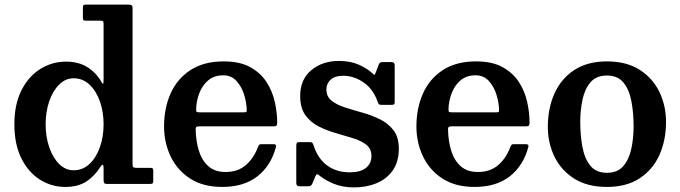

<svg xmlns="http://www.w3.org/2000/svg" viewBox="-20 -800 2956 835"><path d="M42.5 -259.5Q42.5 -346 73.2 -407Q104 -468 155.2 -500Q206.5 -532 267.5 -532Q321 -532 359.2 -508.5Q397.5 -485 421.5 -443Q427 -433 428.8 -435.8Q430.5 -438.5 430.5 -458.5V-696.5Q430.5 -706 427.5 -708Q424.5 -710 415.5 -710H352Q344.5 -710 342.5 -712.8Q340.5 -715.5 340.5 -723.5V-767.5Q340.5 -776 343.8 -778Q347 -780 355 -780H537.5Q547 -780 551.8 -777.5Q556.5 -775 556.5 -765V-88Q556.5 -76 559.8 -73Q563 -70 575 -70H632Q641 -70 643.8 -67.8Q646.5 -65.5 646.5 -56V-15.5Q646.5 -5.5 644 -2.8Q641.5 0 631.5 0H447Q436.5 0 433.5 -3.5Q430.5 -7 430.5 -18V-68Q430.5 -95 417.5 -75.5Q391 -33.5 354.8 -10.2Q318.5 13 264.5 13Q203.5 13 153 -19.2Q102.5 -51.5 72.5 -112.2Q42.5 -173 42.5 -259.5ZM178.5 -259.5Q178.5 -205.5 194 -160Q209.5 -114.5 237 -87Q264.5 -59.5 300.5 -59.5Q340 -59.5 369.2 -87Q398.5 -114.5 414.5 -160Q430.5 -205.5 430.5 -259.5Q430.5 -313.5 414.5 -359Q398.5 -404.5 369.2 -432Q340 -459.5 300.5 -459.5Q264.5 -459.5 237 -432Q209.5 -404.5 194 -359Q178.5 -313.5 178.5 -259.5Z M693.5 -250Q693.5 -330 722.2 -394Q751 -458 808.8 -495.5Q866.5 -533 953 -533Q1023 -533 1068.2 -508Q1113.5 -483 1139.2 -443Q1165 -403 1175.2 -356.2Q1185.5 -309.5 1185.5 -266.5Q1185.5 -256 1182 -253.2Q1178.5 -250.5 1168 -250.5H846Q837 -250.5 833.8 -247.5Q830.5 -244.5 831 -236Q832 -186.5 844.8 -144.8Q857.5 -103 885.8 -77.5Q914 -52 961 -52Q1013.5 -52 1048.2 -81.2Q1083 -110.5 1102 -161Q1104.5 -166.5 1106.8 -169.8Q1109 -173 1117 -173H1169Q1183 -173 1180.5 -162Q1159 -80 1100 -33.5Q1041 13 946 13Q863 13 806.8 -23.5Q750.5 -60 722 -120Q693.5 -180 693.5 -250ZM847 -311.5H1039Q1049 -311.5 1051 -313Q1053 -314.5 1053 -321Q1052.5 -352.5 1041.8 -387.8Q1031 -423 1008.5 -447.8Q986 -472.5 951 -472.5Q911.5 -472.5 885.8 -450.8Q860 -429 847 -395.2Q834 -361.5 833 -326Q832.5 -317.5 834.5 -314.5Q836.5 -311.5 847 -311.5Z M1622 -359Q1602 -414 1560.2 -442.2Q1518.5 -470.5 1472 -470.5Q1437 -470.5 1418.2 -453.8Q1399.5 -437 1399.5 -411Q1399.5 -380 1422.2 -362Q1445 -344 1481 -332.5Q1517 -321 1557.2 -309.8Q1597.5 -298.5 1633.2 -280.8Q1669 -263 1691.8 -233Q1714.5 -203 1714.5 -153.5Q1714.5 -97 1688.5 -59.5Q1662.5 -22 1618.2 -3.5Q1574 15 1519.5 15Q1470 15 1432.2 -0.5Q1394.5 -16 1370.5 -35.5Q1363.5 -42 1359.2 -42Q1355 -42 1351.5 -33L1338.5 -2Q1336 4 1332 7Q1328 10 1319 10H1281Q1268.5 10 1268.5 -4.5V-166Q1268.5 -175 1271 -178.5Q1273.5 -182 1282 -182H1326Q1335.5 -182 1338.2 -178.8Q1341 -175.5 1343.5 -168.5Q1362.5 -109.5 1403.2 -80Q1444 -50.5 1501.5 -50.5Q1547.5 -50.5 1571.5 -69.8Q1595.5 -89 1595.5 -121.5Q1595.5 -153 1573 -170.5Q1550.5 -188 1515.2 -199Q1480 -210 1440.5 -221.2Q1401 -232.5 1365.8 -250.2Q1330.5 -268 1308 -299.2Q1285.5 -330.5 1285.5 -382Q1285.5 -455 1334 -495Q1382.5 -535 1454 -535Q1504 -535 1540.2 -518.8Q1576.5 -502.5 1597.5 -483Q1605 -476 1607.5 -474.8Q1610 -473.5 1614.5 -485.5L1627 -519Q1630 -525.5 1633.2 -527.8Q1636.5 -530 1646.5 -530H1683.5Q1696.5 -530 1696.5 -516V-357.5Q1696.5 -349 1694 -346.5Q1691.5 -344 1683 -344H1640Q1629 -344 1626.8 -347.8Q1624.5 -351.5 1622 -359Z M1791 -250Q1791 -330 1819.8 -394Q1848.5 -458 1906.2 -495.5Q1964 -533 2050.5 -533Q2120.5 -533 2165.8 -508Q2211 -483 2236.8 -443Q2262.5 -403 2272.8 -356.2Q2283 -309.5 2283 -266.5Q2283 -256 2279.5 -253.2Q2276 -250.5 2265.5 -250.5H1943.5Q1934.5 -250.5 1931.2 -247.5Q1928 -244.5 1928.5 -236Q1929.5 -186.5 1942.2 -144.8Q1955 -103 1983.2 -77.5Q2011.5 -52 2058.5 -52Q2111 -52 2145.8 -81.2Q2180.5 -110.5 2199.5 -161Q2202 -166.5 2204.2 -169.8Q2206.5 -173 2214.5 -173H2266.5Q2280.5 -173 2278 -162Q2256.5 -80 2197.5 -33.5Q2138.5 13 2043.5 13Q1960.5 13 1904.2 -23.5Q1848 -60 1819.5 -120Q1791 -180 1791 -250ZM1944.5 -311.5H2136.5Q2146.5 -311.5 2148.5 -313Q2150.5 -314.5 2150.5 -321Q2150 -352.5 2139.2 -387.8Q2128.5 -423 2106 -447.8Q2083.5 -472.5 2048.5 -472.5Q2009 -472.5 1983.2 -450.8Q1957.5 -429 1944.5 -395.2Q1931.5 -361.5 1930.5 -326Q1930 -317.5 1932 -314.5Q1934 -311.5 1944.5 -311.5Z M2362.5 -248.5Q2362.5 -328.5 2391.2 -393Q2420 -457.5 2477.2 -495.2Q2534.5 -533 2619.5 -533Q2704.5 -533 2761.8 -496.5Q2819 -460 2847.8 -400Q2876.5 -340 2876.5 -270Q2876.5 -190 2847.8 -126Q2819 -62 2761.8 -24.5Q2704.5 13 2619.5 13Q2534.5 13 2477.2 -23.2Q2420 -59.5 2391.2 -119Q2362.5 -178.5 2362.5 -248.5ZM2503.5 -270Q2503.5 -211 2513 -160.5Q2522.5 -110 2547.5 -79.2Q2572.5 -48.5 2619.5 -48.5Q2666.5 -48.5 2691.5 -78.5Q2716.5 -108.5 2726 -154.8Q2735.5 -201 2735.5 -250Q2735.5 -309 2726 -359.5Q2716.5 -410 2691.5 -440.8Q2666.5 -471.5 2619.5 -471.5Q2572.5 -471.5 2547.5 -441.5Q2522.5 -411.5 2513 -365.2Q2503.5 -319 2503.5 -270Z"/></svg>

Font: Besley SemiBold
Style: Regular
Weight: 600
Designer: Owen Earl
Foundry: indestructible type*
Version: Version 2.001; ttfautohint (v1.8.3)